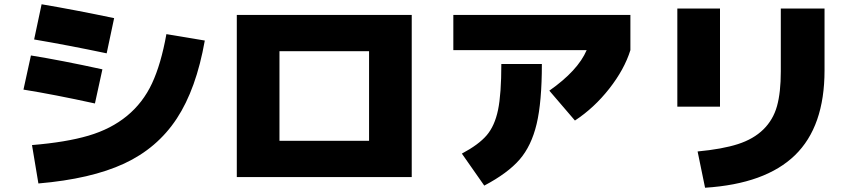

<svg xmlns="http://www.w3.org/2000/svg" viewBox="-20 -810 4040 900"><path d="M760 -650 940 -620Q900 -393 808.5 -254Q717 -115 561.5 -43Q406 29 160 50L130 -130Q289 -143 394.5 -174Q500 -205 575 -266.5Q650 -328 692.5 -419Q735 -510 760 -650ZM90 -390 125 -550Q268 -527 460 -485L425 -325Q233 -367 90 -390ZM480 -560Q299 -598 140 -625L175 -790Q334 -763 515 -725Z M1290 20H1090V-740H1910V20ZM1290 -150H1710V-570H1290Z M2105 -575V-740H2935V-575Q2907 -485 2836 -394.5Q2765 -304 2675 -245L2555 -385Q2689 -479 2730 -575ZM2520 -510Q2520 -332 2495.5 -229Q2471 -126 2415.5 -62Q2360 2 2250 60L2145 -90Q2224 -132 2261.5 -176Q2299 -220 2314.5 -294.5Q2330 -369 2330 -510Z M3285 70 3250 -100Q3366 -111 3439 -134.5Q3512 -158 3558 -203Q3604 -248 3622 -312Q3640 -376 3640 -475V-770H3845V-480Q3845 -217 3706.5 -82.5Q3568 52 3285 70ZM3155 -310V-770H3355V-310Z"/></svg>

Font: Mplus 1p Black
Style: Regular
Weight: 900
Version: Version 1.061